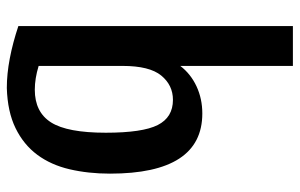

<svg xmlns="http://www.w3.org/2000/svg" viewBox="-174 -674 858 549"><g transform="rotate(90 254.5 -399.0)"><path d="M231 10Q191 10 146.5 1.5Q102 -7 54 -23V-808H168V-486Q191 -516 226.5 -532.5Q262 -549 304 -549Q476 -549 476 -285Q476 -223 463.5 -169.5Q451 -116 422 -77Q393 -38 346 -15Q299 8 231 10ZM236 -70Q300 -70 329.5 -116.5Q359 -163 359 -273Q359 -378 337 -421.5Q315 -465 265 -465Q223 -465 195.5 -431.5Q168 -398 168 -321V-81Q204 -70 236 -70Z"/></g></svg>

Font: Encode Sans Compressed
Style: SemiBold
Weight: 600
Designer: Pablo Impallari, Andres Torresi
Foundry: Pablo Impallari, Andres Torresi
Version: Version 1.000; ttfautohint (v1.00) -l 8 -r 50 -G 200 -x 14 -